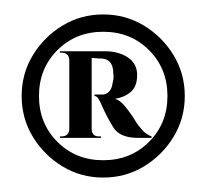

<svg xmlns="http://www.w3.org/2000/svg" viewBox="-20 -721 285 266"><path d="M123 -701Q154 -701 179.5 -685.5Q205 -670 220.5 -644.5Q236 -619 236 -588Q236 -557 220.5 -531.5Q205 -506 179.5 -490.5Q154 -475 123 -475Q92 -475 66.5 -490.5Q41 -506 25.5 -531.5Q10 -557 10 -588Q10 -619 25.5 -644.5Q41 -670 66.5 -685.5Q92 -701 123 -701ZM79 -530H63V-532Q63 -532 64 -532Q65 -532 65 -532Q76 -532 76 -543ZM107 -543Q107 -532 117 -532Q117 -532 118.5 -532Q120 -532 120 -532V-530H104ZM107 -650V-530H76V-650ZM79 -650 76 -637Q76 -648 65 -648Q65 -648 64 -648Q63 -648 63 -648V-650ZM126 -650Q144 -650 157 -641.5Q170 -633 170 -617Q170 -601 161 -593.5Q152 -586 139 -584Q146 -583 155 -571.5Q164 -560 169 -551Q171 -548 176.5 -541.5Q182 -535 190 -532V-530H171Q146 -530 137 -544.5Q128 -559 121 -575Q119 -580 116.5 -584Q114 -588 111 -588V-590Q111 -590 114.5 -590Q118 -590 122 -590Q127 -590 131 -594Q135 -598 136 -606Q138 -613 137 -619Q137 -641 117 -640L104 -641Q104 -641 103 -645.5Q102 -650 102 -650ZM123 -677Q85 -677 59.5 -651.5Q34 -626 34 -588Q34 -550 59.5 -524.5Q85 -499 123 -499Q161 -499 186.5 -524.5Q212 -550 212 -588Q212 -626 186.5 -651.5Q161 -677 123 -677Z"/></svg>

Font: Cinzel Black
Style: Regular
Weight: 900
Designer: Natanael Gama
Version: Version 2.000